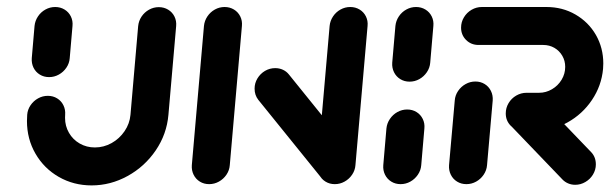

<svg xmlns="http://www.w3.org/2000/svg" viewBox="-20 -539 1791 562"><path d="M123.7 -313.3Q108.5 -313.3 96.5 -320.7Q84.4 -328.1 78.1 -340.9Q71.9 -353.7 73 -368.9L81.1 -463Q82.6 -478.1 91.1 -490.9Q99.6 -503.7 113 -511.1Q126.3 -518.5 141.5 -518.5Q156.7 -518.5 168.9 -511.1Q181.1 -503.7 187.4 -490.9Q193.7 -478.1 192.2 -463L184.1 -368.9Q183 -353.7 174.3 -340.9Q165.6 -328.1 152.2 -320.7Q138.9 -313.3 123.7 -313.3ZM444.8 -518.1Q460 -518.1 472.2 -510.7Q484.4 -503.3 490.7 -490.6Q497 -477.8 495.6 -462.6L473 -203Q468.1 -146.3 435.9 -98.9Q403.7 -51.5 353.7 -23.9Q303.7 3.7 248.1 3.7Q195.6 3.7 152.2 -21.1Q108.9 -45.9 83.9 -89.1Q58.9 -132.2 58.9 -184.8Q58.9 -190.4 59.6 -203Q60.7 -218.1 69.4 -230.9Q78.1 -243.7 91.5 -251.1Q104.8 -258.5 120 -258.5Q135.2 -258.5 147.2 -251.1Q159.3 -243.7 165.6 -230.9Q171.9 -218.1 170.7 -203Q170.4 -200 170.4 -194.1Q170.4 -170 181.9 -150.2Q193.3 -130.4 213.3 -118.9Q233.3 -107.4 257.8 -107.4Q283.7 -107.4 306.7 -120.2Q329.6 -133 344.6 -155Q359.6 -177 361.9 -203L384.4 -462.6Q385.9 -477.8 394.4 -490.6Q403 -503.3 416.3 -510.7Q429.6 -518.1 444.8 -518.1Z M592.2 0Q577 0 565 -7.4Q553 -14.8 546.7 -27.6Q540.4 -40.4 541.5 -55.6L577 -463Q578.5 -478.1 587 -490.9Q595.6 -503.7 608.9 -511.1Q622.2 -518.5 637.4 -518.5Q652.6 -518.5 664.8 -511.1Q677 -503.7 683.3 -490.9Q689.6 -478.1 688.1 -463L652.6 -55.6Q651.5 -40.4 642.8 -27.6Q634.1 -14.8 620.7 -7.4Q607.4 0 592.2 0ZM725.2 -279.6Q725.2 -295.6 733.5 -309.4Q741.9 -323.3 755.7 -331.5Q769.6 -339.6 785.6 -339.6Q797.8 -339.6 808.1 -334.8Q818.5 -330 825.6 -321.1L1013.7 -88.1L924.1 -14.1L735.9 -247Q725.2 -260.7 725.2 -279.6ZM960 0Q944.8 0 932.8 -7.4Q920.7 -14.8 914.4 -27.6Q908.1 -40.4 909.3 -55.6L944.8 -463Q946.3 -478.1 954.8 -490.9Q963.3 -503.7 976.7 -511.1Q990 -518.5 1005.2 -518.5Q1020.4 -518.5 1032.6 -511.1Q1044.8 -503.7 1051.1 -490.9Q1057.4 -478.1 1055.9 -463L1020.4 -55.6Q1019.3 -40.4 1010.6 -27.6Q1001.9 -14.8 988.5 -7.4Q975.2 0 960 0Z M1152.6 0Q1137.4 0 1125.4 -7.4Q1113.3 -14.8 1107 -27.6Q1100.7 -40.4 1101.9 -55.6L1111.1 -163Q1112.6 -178.1 1121.3 -190.9Q1130 -203.7 1143.3 -211.1Q1156.7 -218.5 1171.9 -218.5Q1187 -218.5 1199.1 -211.1Q1211.1 -203.7 1217.4 -190.9Q1223.7 -178.1 1222.2 -163L1213 -55.6Q1211.9 -40.4 1203.1 -27.6Q1194.4 -14.8 1181.1 -7.4Q1167.8 0 1152.6 0ZM1178.9 -300Q1163.7 -300 1151.7 -307.4Q1139.6 -314.8 1133.3 -327.6Q1127 -340.4 1128.1 -355.6L1137.4 -463Q1138.9 -478.1 1147.4 -490.9Q1155.9 -503.7 1169.3 -511.1Q1182.6 -518.5 1197.8 -518.5Q1213 -518.5 1225.2 -511.1Q1237.4 -503.7 1243.7 -490.9Q1250 -478.1 1248.5 -463L1239.3 -355.6Q1238.1 -340.4 1229.4 -327.6Q1220.7 -314.8 1207.4 -307.4Q1194.1 -300 1178.9 -300Z M1345.2 0Q1330 0 1318 -7.4Q1305.9 -14.8 1299.6 -27.6Q1293.3 -40.4 1294.4 -55.6L1311.1 -244.8Q1312.2 -260 1320.9 -272.8Q1329.6 -285.6 1343 -293Q1356.3 -300.4 1371.5 -300.4Q1386.7 -300.4 1398.7 -293Q1410.7 -285.6 1417 -272.8Q1423.3 -260 1422.2 -244.8L1405.6 -55.6Q1404.4 -40.4 1395.7 -27.6Q1387 -14.8 1373.7 -7.4Q1360.4 0 1345.2 0ZM1724.1 -57.8Q1724.1 -41.9 1715.7 -28.1Q1707.4 -14.4 1693.5 -6.3Q1679.6 1.9 1663.7 1.9Q1652.6 1.9 1643 -2.2Q1633.3 -6.3 1626.3 -13.7L1474.8 -171.5Q1460.4 -186.7 1460.4 -206.7Q1460.4 -223 1468.7 -236.9Q1477 -250.7 1491.1 -259.1Q1505.2 -267.4 1521.1 -267.4Q1531.9 -267.4 1541.7 -263.3Q1551.5 -259.3 1558.1 -252.2L1710.4 -93.7Q1724.1 -79.3 1724.1 -57.8ZM1460.4 -207Q1460.4 -223.3 1468.7 -237.2Q1477 -251.1 1491.1 -259.3Q1505.2 -267.4 1521.1 -267.4H1557.8Q1578.1 -267.4 1595.7 -277.8Q1613.3 -288.1 1623.9 -305.6Q1634.4 -323 1634.4 -343.3Q1634.4 -361.1 1625.9 -375.7Q1617.4 -390.4 1602.8 -398.9Q1588.1 -407.4 1570 -407.4H1380.7Q1358.9 -407.4 1344.3 -422Q1329.6 -436.7 1329.6 -458.1Q1329.6 -474.4 1338 -488.3Q1346.3 -502.2 1360.4 -510.4Q1374.4 -518.5 1390.4 -518.5H1579.6Q1626.3 -518.5 1664.4 -496.5Q1702.6 -474.4 1724.3 -436.7Q1745.9 -398.9 1745.9 -353Q1745.9 -347.8 1745.2 -337.4Q1740.7 -288.1 1712.8 -246.5Q1684.8 -204.8 1641.1 -180.6Q1597.4 -156.3 1548.1 -156.3H1511.5Q1489.6 -156.3 1475 -170.9Q1460.4 -185.6 1460.4 -207Z"/></svg>

Font: 26F Galaxy Sans Black
Style: Italic
Weight: 900
Italic angle: -5°
Designer: C₂₉H₂₅N₃O₅
Version: Version 1.200